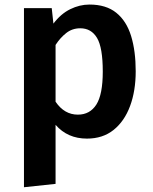

<svg xmlns="http://www.w3.org/2000/svg" viewBox="-20 -578 655 822"><path d="M363.1 -558.5Q434.4 -558.5 477.9 -523.3Q521.5 -488.2 541.3 -423.8Q561 -359.5 561 -272.8Q561 -189.2 536.9 -124.1Q512.8 -59 466.4 -21.8Q420 15.4 352.3 15.4Q269.2 15.4 217.9 -43.6V209.2L82.6 223.6V-543.1H201.5L208.7 -476.9Q240.5 -519 280.8 -538.7Q321 -558.5 363.1 -558.5ZM323.6 -456.9Q289.2 -456.9 263.3 -436.4Q237.4 -415.9 217.9 -385.6V-142.6Q255.4 -87.2 313.3 -87.2Q365.1 -87.2 392.6 -130.5Q420 -173.8 420 -271.3Q420 -374.4 395.4 -415.6Q370.8 -456.9 323.6 -456.9Z"/></svg>

Font: Fira Code SemiBold
Style: Regular
Weight: 600
Designer: Carrois Corporate, Edenspiekermann AG, Nikita Prokopov
Foundry: Carrois Corporate, Edenspiekermann AG, Nikita Prokopov
Version: Version 6.002